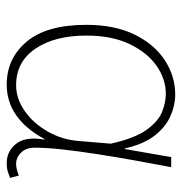

<svg xmlns="http://www.w3.org/2000/svg" viewBox="-5 -525 542 572"><g transform="rotate(90 266.0 -239.0)"><path d="M232 12Q154 12 104 -47.5Q54 -107 54 -225Q54 -310 83 -369Q112 -428 159.5 -459Q207 -490 262 -490Q294 -490 326.5 -475.5Q359 -461 384.5 -428Q410 -395 422 -340H424L448 -478H478Q468 -426 458 -370Q448 -314 439.5 -259.5Q431 -205 425.5 -156.5Q420 -108 420 -70Q420 -46 434.5 -31Q449 -16 468 -16Q477 -16 486.5 -18.5Q496 -21 503 -24L510 2Q503 5 492 8.5Q481 12 466 12Q430 12 408 -16.5Q386 -45 396 -100H394Q333 12 232 12ZM234 -16Q274 -16 310.5 -41.5Q347 -67 371.5 -109.5Q396 -152 400 -202L408 -298Q392 -370 366.5 -405Q341 -440 313 -451Q285 -462 260 -462Q215 -462 175.5 -434Q136 -406 111 -353.5Q86 -301 86 -225Q86 -131 125 -73.5Q164 -16 234 -16Z"/></g></svg>

Font: Source Sans Variable
Style: Regular
Weight: 200
Designer: Paul D. Hunt
Foundry: Adobe Systems Incorporated
Version: Version 3.006;hotconv 1.0.111;makeotfexe 2.5.65597